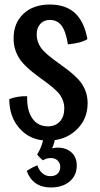

<svg xmlns="http://www.w3.org/2000/svg" viewBox="-20 -580 443 848"><path d="M243 -298Q319 -245 343 -207.5Q367 -170 367 -124Q367 -53 317 -6Q267 41 191 41Q116 41 68.5 -10.5Q21 -62 21 -142Q37 -149 59 -152.5Q81 -156 100 -155Q98 -93 122.5 -57.5Q147 -22 191 -22Q225 -22 244.5 -43.5Q264 -65 264 -102Q264 -133 245.5 -160Q227 -187 164 -231Q88 -285 64 -324Q40 -363 40 -411Q40 -478 83.5 -519Q127 -560 200 -560Q270 -560 311 -522.5Q352 -485 366 -407Q349 -397 328.5 -392Q308 -387 280 -384Q271 -441 252 -466.5Q233 -492 200 -492Q174 -492 158 -474.5Q142 -457 142 -427Q142 -396 161 -369Q180 -342 243 -298ZM319 151Q319 195 287.5 221.5Q256 248 204 248Q165 248 138 229.5Q111 211 98 175Q115 164 125 159Q135 154 145 150Q152 172 167 185Q182 198 202 198Q223 198 234.5 187Q246 176 246 157Q246 140 234.5 129Q223 118 205 118Q195 118 186.5 120.5Q178 123 169 128Q162 122 155 115Q148 108 144 102Q157 82 165 58Q173 34 174 11L225 22Q223 36 219.5 49Q216 62 210 75Q216 74 222 73Q228 72 234 72Q273 72 296 93.5Q319 115 319 151Z"/></svg>

Font: Atma Medium
Style: Regular
Weight: 500
Designer: Gregori Vincens, Jeremie Hornus, Riccardo Olocco, Yoann Minet.
Foundry: black foundry
Version: Version 1.101;PS 1.100;hotconv 1.0.86;makeotf.lib2.5.63406